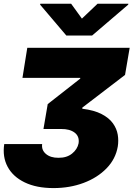

<svg xmlns="http://www.w3.org/2000/svg" viewBox="-36 -797 707 1009"><path d="M-13.7 -40H185.5Q181.2 -8.3 205.6 12.2Q230 32.7 271.5 32.2Q314.5 32.7 342.5 10.3Q370.6 -12.2 377 -43.9Q382.3 -80.1 356.4 -99.9Q330.6 -119.6 285.2 -119.1H192.4L214.8 -250L385.7 -383.8V-387.7H82L107.4 -545.9H645.5L621.1 -403.3L396.5 -231.4V-225.6Q459.5 -217.8 498.5 -197.3Q537.6 -176.8 557.6 -148.7Q577.6 -120.6 582.8 -89.1Q587.9 -57.6 583 -27.3Q571.8 38.6 523.7 87.9Q475.6 137.2 403.1 164.3Q330.6 191.4 245.1 191.4Q155.8 191.4 94 161.6Q32.2 131.8 4.2 79.6Q-23.9 27.3 -13.7 -40ZM337.9 -777.3 394.5 -699.2 476.6 -777.3H638.7L637.7 -772.5L448.2 -610.4H312.5L174.8 -772.5L175.8 -777.3Z"/></svg>

Font: Inter Tight Black
Style: Italic
Weight: 900
Italic angle: -9.39999°
Designer: Rasmus Andersson
Foundry: rsms
Version: Version 3.004; ttfautohint (v1.8.4.7-5d5b)